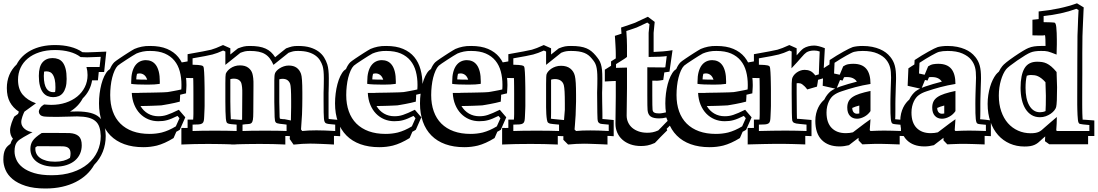

<svg xmlns="http://www.w3.org/2000/svg" viewBox="-47 -771 6461 1130"><path d="M210.9 -324.2Q210.9 -297.9 215.1 -279.5Q219.2 -261.2 226.6 -250Q233.9 -238.8 244.1 -233.6Q254.4 -228.5 266.1 -228.5Q269 -228.5 271.7 -228.8Q274.4 -229 277.3 -229.5Q279.3 -240.7 279.3 -257.3Q279.3 -284.2 275.4 -302Q271.5 -319.8 264.6 -330.8Q257.8 -341.8 247.8 -346.4Q237.8 -351.1 225.6 -351.1Q219.2 -351.1 212.4 -349.6Q210.9 -337.9 210.9 -324.2ZM277.3 180.7Q305.2 180.7 326.9 174.8Q348.6 168.9 364.7 158.2Q366.2 152.3 367.2 146Q368.2 139.6 368.2 132.8Q368.2 110.8 357.2 101.1Q346.2 91.3 324.7 90.3Q316.4 89.8 301 89.8Q285.6 89.8 266.1 89.8Q253.4 89.8 238.5 89.6Q223.6 89.4 206.5 89.4H171.4Q168.9 91.3 166.5 93Q164.1 94.7 161.6 96.2Q161.1 98.6 161.1 101.1Q161.1 103.5 161.1 106Q161.1 121.6 168.2 135.3Q175.3 148.9 189.7 158.9Q204.1 168.9 225.8 174.8Q247.6 180.7 277.3 180.7ZM59.1 -100.6Q60.5 -104 61.8 -107.2Q63 -110.4 64 -113.8Q29.3 -136.7 11.2 -170.2Q-6.8 -203.6 -6.8 -252.9Q-6.8 -294.4 7.8 -329.6Q22.5 -364.7 50.8 -391.6Q64 -417.5 85.2 -438.5Q106.4 -459.5 135 -474.6Q163.6 -489.7 199.2 -497.8Q234.9 -505.9 277.3 -505.9Q325.2 -505.9 366.2 -495.6Q407.2 -485.4 438 -463.9Q447.8 -463.4 455.1 -463.1Q462.4 -462.9 466.3 -462.9Q470.2 -462.9 481.9 -463.4Q493.7 -463.9 509.8 -464.4Q525.9 -464.8 544.2 -465.8Q562.5 -466.8 578.6 -467.3L565.9 -347.2H534.2L529.3 -298.3H495.1Q484.9 -235.8 439.9 -191.9Q427.2 -168 408.4 -148.4Q389.6 -128.9 365.2 -114.3Q376.5 -114.3 386.7 -114.5Q397 -114.7 407.2 -115.2Q454.6 -114.7 486.3 -106.4Q518.1 -98.1 537.4 -80.8Q556.6 -63.5 565.4 -36.4Q574.2 -9.3 575.2 28.8Q575.2 78.6 558.1 121.8Q541 165 507.3 199.2Q489.7 230.5 462.4 256.1Q435.1 281.7 398.9 300Q362.8 318.4 318.1 328.4Q273.4 338.4 220.7 338.4Q151.4 338.4 103.8 323Q56.2 307.6 27.1 283.2Q-2 258.8 -14.6 228.8Q-27.3 198.7 -27.3 168.9Q-27.3 148.9 -24.7 134.5Q-22 120.1 -16.8 109.4Q-11.7 98.6 -3.9 90.8Q3.9 83 14.2 75.7Q19.5 57.1 29.3 45.9Q21 35.6 16.6 23.2Q12.2 10.7 12.2 -3.4Q12.2 -13.2 14.9 -24.9Q17.6 -36.6 21.2 -47.6Q24.9 -58.6 29.3 -68.4Q33.7 -78.1 36.6 -84.5ZM198.7 11.7Q212.4 11.2 223.6 11.2Q234.9 11.2 243.2 11.2Q290.5 11.7 320.3 11.7Q350.1 11.7 362.8 12.2Q397.9 14.2 416 30.3Q434.1 46.4 434.1 84Q434.1 111.3 423.8 134.3Q413.6 157.2 393.8 174.1Q374 190.9 344.7 200.4Q315.4 210 277.3 210Q240.2 210 212.9 201.9Q185.5 193.8 167.5 179.7Q149.4 165.5 140.6 146.7Q131.8 127.9 131.8 106Q131.8 92.3 134.8 80.8Q137.7 69.3 145 58.3Q152.3 47.4 165.3 36.1Q178.2 24.9 198.7 11.7ZM181.6 -324.2Q181.6 -379.4 203.4 -404.3Q225.1 -429.2 262.2 -429.2Q281.2 -429.2 296.6 -423.1Q312 -417 322.8 -402.6Q333.5 -388.2 339.4 -364.7Q345.2 -341.3 345.2 -306.2Q345.2 -277.3 339.4 -257.1Q333.5 -236.8 323.2 -223.9Q313 -210.9 298.3 -205.1Q283.7 -199.2 266.1 -199.2Q248 -199.2 232.4 -205.8Q216.8 -212.4 205.6 -227.3Q194.3 -242.2 188 -266.1Q181.6 -290 181.6 -324.2ZM96.7 -113.8Q94.2 -108.9 91.1 -101.6Q87.9 -94.2 85 -85.7Q82 -77.1 80.1 -68.4Q78.1 -59.6 78.1 -52.2Q78.1 -40 83.7 -29.8Q89.4 -19.5 98.6 -12Q107.9 -4.4 119.9 0.5Q131.8 5.4 144.5 6.8Q142.1 7.8 129.2 14.9Q116.2 22 92.3 35.6Q79.1 43.5 68.8 50.5Q58.6 57.6 52 66.7Q45.4 75.7 42 88.4Q38.6 101.1 38.6 120.1Q38.6 144.5 49.8 169.7Q61 194.8 86.7 214.8Q112.3 234.9 154.1 247.6Q195.8 260.3 257.3 260.3Q325.7 260.3 379.4 242.4Q433.1 224.6 470 193.6Q506.8 162.6 526.4 120.4Q545.9 78.1 545.9 29.3Q544.9 -1.5 537.8 -22.9Q530.8 -44.4 514.6 -58.3Q498.5 -72.3 472.4 -78.9Q446.3 -85.4 407.2 -85.9L287.1 -83Q219.7 -83 206.5 -86.4Q194.8 -88.9 188.2 -96.7Q181.6 -104.5 181.6 -113.3Q181.6 -123.5 189.5 -135.5Q197.3 -147.5 212.4 -156.2Q226.1 -155.3 236.6 -154.5Q247.1 -153.8 254.9 -153.8Q300.8 -153.8 339.8 -166.7Q378.9 -179.7 407.5 -202.9Q436 -226.1 452.1 -258.3Q468.3 -290.5 468.3 -329.1Q468.3 -354.5 461.9 -376.5H539.1L545.9 -436.5Q481 -433.6 466.3 -433.6Q456.1 -433.6 427.2 -435.1Q400.9 -455.6 362.1 -466.1Q323.2 -476.6 277.3 -476.6Q225.6 -476.6 185.1 -463.4Q144.5 -450.2 116.5 -426.8Q88.4 -403.3 73.7 -371.3Q59.1 -339.4 59.1 -301.8Q59.1 -247.1 86.2 -214.4Q113.3 -181.6 164.6 -163.1Z M754.9 -303.7Q779.8 -302.2 819.3 -302.2Q812.5 -321.8 800.8 -330.3Q789.1 -338.9 774.9 -338.9Q767.6 -338.9 759.3 -336.4Q755.4 -321.8 754.9 -303.7ZM1043.5 -80.6 1011.2 -7.3Q1005.9 -3.9 1000.7 -1Q995.6 2 990.7 4.4L974.6 41.5Q947.8 58.1 923.1 69.1Q898.4 80.1 876 85.9Q857.4 90.3 837.6 92.8Q817.9 95.2 796.4 95.2Q733.4 95.2 684.8 77.6Q636.2 60.1 603 26.6Q569.8 -6.8 552.7 -54.7Q535.6 -102.5 535.6 -162.6Q535.6 -191.4 539.3 -220.7Q543 -250 549.8 -275.9Q556.6 -301.8 566.7 -322.8Q576.7 -343.8 588.9 -356Q591.3 -358.4 600.1 -364.7Q605.5 -377.4 611.8 -387.5Q618.2 -397.5 625.5 -404.8Q627.9 -407.2 636.2 -413.3Q644.5 -419.4 655.8 -427Q667 -434.6 680.4 -443.4Q693.8 -452.1 706.1 -460Q718.3 -467.8 728.5 -473.9Q738.8 -480 744.1 -482.9Q764.6 -491.7 787.1 -496.3Q809.6 -501 836.9 -500.5Q895.5 -500.5 936.3 -483.2Q977.1 -465.8 1002.2 -435.1Q1027.3 -404.3 1038.8 -362.3Q1050.3 -320.3 1050.3 -271Q1050.3 -267.6 1050 -260.5Q1049.8 -253.4 1049.3 -245.8Q1048.8 -238.3 1048.3 -231.4Q1047.9 -224.6 1047.9 -221.7Q1032.7 -217.3 1013.2 -213.4Q1013.2 -208.5 1012.9 -202.4Q1012.7 -196.3 1012.2 -190.4Q1011.7 -184.6 1011.5 -179.9Q1011.2 -175.3 1011.2 -172.9Q998 -169.4 981 -165.5Q963.9 -161.6 947.8 -158.7Q931.6 -155.8 918.9 -153.6Q906.2 -151.4 902.3 -150.9Q893.1 -150.4 878.2 -149.7Q863.3 -148.9 846.4 -148.4Q829.6 -147.9 812 -147.5Q794.4 -147 779.8 -147Q796.9 -118.2 824 -102.5Q851.1 -86.9 884.8 -86.9Q897.9 -86.9 909.9 -88.6Q921.9 -90.3 935.3 -94.7Q948.7 -99.1 965.6 -106.4Q982.4 -113.8 1005.4 -125ZM893.1 -277.3Q864.7 -272.9 821.3 -272.9Q753.9 -272.9 725.1 -277.3V-289.1Q725.1 -323.2 731.7 -347.4Q738.3 -371.6 750 -387Q761.7 -402.3 777.6 -409.7Q793.5 -417 811.5 -417Q829.1 -417 844.2 -410.2Q859.4 -403.3 870.4 -388.4Q881.3 -373.5 887.5 -349.4Q893.6 -325.2 893.6 -290Q893.6 -287.1 893.3 -283.9Q893.1 -280.8 893.1 -277.3ZM997.6 -88.9Q978.5 -79.6 964.1 -73.5Q949.7 -67.4 937 -64Q924.3 -60.5 912.1 -59.1Q899.9 -57.6 884.8 -57.6Q852.5 -57.6 825 -69.3Q797.4 -81.1 776.6 -102.5Q755.9 -124 743.2 -154.8Q730.5 -185.5 728.5 -224.1H760.7Q764.6 -224.1 768.1 -224.1Q771.5 -224.1 774.9 -224.6Q774.9 -224.6 783.9 -224.9Q793 -225.1 807.9 -225.3Q822.8 -225.6 841.3 -225.8Q859.9 -226.1 877.9 -226.6Q896 -227.1 912.1 -227.5Q928.2 -228 938 -229Q941.4 -229.5 951.9 -231.2Q962.4 -232.9 975.1 -235.4Q987.8 -237.8 1000.2 -240.2Q1012.7 -242.7 1020 -244.6Q1020.5 -251 1020.8 -257.6Q1021 -264.2 1021 -271Q1021 -314 1011.2 -350.6Q1001.5 -387.2 979.5 -414.1Q957.5 -440.9 922.6 -456.1Q887.7 -471.2 836.9 -471.2Q813.5 -471.7 793.5 -467.5Q773.4 -463.4 756.3 -456.1Q748.5 -452.1 731.7 -441.7Q714.8 -431.2 696.8 -419.4Q678.7 -407.7 664.1 -397.7Q649.4 -387.7 646 -384.3Q635.7 -374 627.4 -355.5Q619.1 -336.9 613.3 -314Q607.4 -291 604.5 -264.4Q601.6 -237.8 601.6 -211.4Q601.6 -158.2 616.7 -115.7Q631.8 -73.2 661.4 -43.7Q690.9 -14.2 734.1 1.5Q777.3 17.1 833 17.1Q871.1 17.1 905.3 8.8Q925.8 3.4 946.3 -5.6Q966.8 -14.6 987.8 -27.3L1009.3 -75.2Z M1623 -69.3Q1626 -68.8 1623.3 -69.6Q1620.6 -70.3 1621.6 -70.3Q1622.6 -70.3 1631.3 -68.8Q1640.1 -67.4 1665 -62Q1666.5 -107.4 1666.5 -141.1V-178.2Q1666.5 -261.7 1660.6 -277.8Q1655.3 -292 1644.3 -299.6Q1633.3 -307.1 1615.7 -307.1Q1605.5 -307.1 1596.7 -304.2V-297.9V-170.9Q1597.2 -148.9 1597.7 -126.7Q1598.1 -104.5 1598.6 -82.5Q1599.1 -74.7 1600.1 -73.5Q1601.1 -72.3 1603.5 -71.3L1603 -71.8Q1608.9 -70.8 1613.8 -70.3Q1618.7 -69.8 1623 -69.3ZM1311.5 -69.3Q1311.5 -69.8 1326.4 -68.8Q1341.3 -67.9 1369.1 -65.4Q1371.6 -65.9 1373.5 -65.9Q1375.5 -65.9 1377.9 -66.4L1378.9 -218.8Q1379.4 -242.2 1377.7 -257.3Q1376 -272.5 1373.5 -280.8Q1370.1 -292.5 1358.9 -300.3Q1347.7 -308.1 1328.6 -308.1Q1317.4 -308.1 1308.6 -305.2V-281.2V-174.3Q1308.6 -139.2 1309.6 -114.5Q1310.5 -89.8 1311.5 -69.3ZM1020.5 -18.1Q1032.2 -18.1 1041.3 -17.8Q1050.3 -17.6 1057.1 -18.1V-66.9H1089.8L1090.8 -82.5Q1091.3 -89.4 1091.3 -99.6Q1091.3 -109.9 1091.3 -125.5V-189.5Q1091.3 -200.2 1091.3 -220.5Q1091.3 -240.7 1091.1 -261Q1090.8 -281.2 1090.6 -296.4Q1090.3 -311.5 1089.8 -312Q1089.8 -312 1088.4 -311.8Q1086.9 -311.5 1079.8 -311.5Q1072.8 -311.5 1058.8 -312Q1044.9 -312.5 1020.5 -313V-403.3Q1030.3 -404.8 1039.6 -406.5Q1048.8 -408.2 1057.1 -409.7V-452.1Q1111.8 -461.9 1146.5 -468.3Q1181.2 -474.6 1195.8 -478.5Q1208 -481.9 1225.1 -488.5Q1242.2 -495.1 1265.6 -505.9L1308.6 -486.8V-450.2Q1320.3 -460 1331.3 -468.8Q1342.3 -477.5 1353.5 -486.3Q1364.3 -490.2 1372.3 -492.9Q1380.4 -495.6 1387.9 -497.3Q1395.5 -499 1404.1 -499.8Q1412.6 -500.5 1424.3 -500.5Q1453.1 -500.5 1475.6 -496.8Q1498 -493.2 1515.9 -485.1Q1533.7 -477.1 1547.4 -464.6Q1561 -452.1 1572.3 -434.1Q1588.4 -447.3 1604.7 -460.7Q1621.1 -474.1 1636.7 -486.3Q1647.5 -490.2 1655.5 -492.9Q1663.6 -495.6 1671.1 -497.3Q1678.7 -499 1687.3 -499.8Q1695.8 -500.5 1707.5 -500.5Q1749.5 -500.5 1778.8 -491.5Q1808.1 -482.4 1828.4 -467.3Q1848.6 -452.1 1860.6 -432.6Q1872.6 -413.1 1879.4 -391.6Q1888.2 -363.3 1888.2 -310.5Q1888.2 -284.7 1887.9 -268.3Q1887.7 -252 1887.2 -241.7Q1887.2 -236.3 1887 -232.7Q1886.7 -229 1886.7 -225.1V-174.3Q1886.7 -142.6 1886.7 -123Q1886.7 -103.5 1886.7 -92.3Q1886.7 -81.1 1887 -76.7Q1887.2 -72.3 1887.7 -70.8Q1888.7 -70.8 1892.6 -70.3Q1896.5 -69.8 1907.2 -68.8Q1909.7 -68.4 1916.3 -67.9Q1922.9 -67.4 1930.4 -66.7Q1938 -65.9 1945.1 -65.2Q1952.1 -64.5 1955.1 -64V30.8Q1946.8 29.8 1937.5 29.5Q1928.2 29.3 1918.5 28.8V79.6Q1901.9 78.6 1881.8 77.6Q1861.8 76.7 1842.8 75.9Q1823.7 75.2 1806.9 74.7Q1790 74.2 1778.8 74.2Q1732.9 74.2 1680.7 80.1L1658.2 47.4L1659.2 30.3Q1653.8 29.8 1647 29.5Q1640.1 29.3 1632.3 29.3V79.6Q1621.6 79.1 1603.8 78.4Q1585.9 77.6 1564.9 77.1Q1543.9 76.7 1521.2 76.4Q1498.5 76.2 1478 76.2Q1460 76.2 1440.9 76.4Q1421.9 76.7 1403.6 76.9Q1385.3 77.1 1368.4 77.6Q1351.6 78.1 1338.4 78.6V79.6Q1335.4 79.1 1332.3 79.1Q1329.1 79.1 1325.7 79.1Q1322.3 79.1 1319.6 79.1Q1316.9 79.1 1314.5 79.6V78.6Q1300.3 78.1 1283.4 77.6Q1266.6 77.1 1249 76.9Q1231.4 76.7 1214.1 76.4Q1196.8 76.2 1182.1 76.2Q1161.1 76.2 1137.7 76.4Q1114.3 76.7 1092.5 77.1Q1070.8 77.6 1051.8 78.4Q1032.7 79.1 1020.5 79.6ZM1086.4 0Q1111.3 -1 1143.6 -1.5Q1175.8 -2 1218.8 -2Q1255.9 -2 1287.6 -1.5Q1319.3 -1 1345.7 0V-37.6Q1304.7 -40.5 1300.3 -42.5Q1295.9 -43.9 1292.7 -45.4Q1289.6 -46.9 1287.6 -49.8Q1285.6 -52.7 1284.4 -58.3Q1283.2 -64 1282.2 -73.2Q1279.3 -108.4 1279.3 -174.3V-259.8V-281.2Q1279.3 -326.7 1281.7 -336.4Q1284.7 -344.7 1292 -353.5Q1299.3 -362.3 1310.1 -369.6Q1320.8 -377 1334.7 -381.6Q1348.6 -386.2 1365.2 -386.2Q1396 -386.2 1414.3 -372.3Q1432.6 -358.4 1438.5 -337.4Q1441.4 -327.6 1443.4 -310.5Q1445.3 -293.5 1444.8 -267.1L1443.8 -111.3Q1443.8 -80.6 1441.4 -66.2Q1439 -51.8 1432.1 -46.4Q1425.3 -41 1412.8 -40.8Q1400.4 -40.5 1380.4 -37.6V0Q1402.3 -1 1435.5 -1.5Q1468.8 -2 1514.6 -2Q1556.2 -2 1586.9 -1.5Q1617.7 -1 1639.6 0V-37.6Q1633.3 -39.1 1623.5 -39.8Q1613.8 -40.5 1599.6 -42.5Q1590.8 -43.9 1585.2 -45.4Q1579.6 -46.9 1576.2 -50.5Q1572.8 -54.2 1571.3 -61.5Q1569.8 -68.8 1569.3 -82L1567.4 -170.4V-288.6V-297.9Q1567.4 -329.6 1571.8 -340.3Q1574.2 -346.7 1581.3 -354.5Q1588.4 -362.3 1599.1 -369.1Q1609.9 -376 1623.5 -380.6Q1637.2 -385.3 1652.3 -385.3Q1680.7 -385.3 1698.5 -372.6Q1716.3 -359.9 1724.6 -336.4Q1732.4 -315.9 1732.4 -227.1V-189.9Q1732.4 -170.4 1731.9 -147.5Q1731.4 -124.5 1730.5 -97.7L1724.6 -9.3L1731.4 0Q1748.5 -2 1769.5 -2.9Q1790.5 -3.9 1815.4 -3.9Q1837.4 -3.9 1864.7 -2.9Q1892.1 -2 1925.8 0V-37.6Q1911.6 -39.1 1902.1 -39.8Q1892.6 -40.5 1886.2 -41.5Q1879.9 -42.5 1876 -43.7Q1872.1 -44.9 1869.1 -46.9Q1865.7 -49.8 1863.3 -54.9Q1860.8 -60.1 1859.6 -73Q1858.4 -85.9 1857.9 -109.9Q1857.4 -133.8 1857.4 -174.3V-225.1Q1857.4 -230.5 1857.7 -237.1Q1857.9 -243.7 1858.2 -253.4Q1858.4 -263.2 1858.6 -277.1Q1858.9 -291 1858.9 -310.5Q1858.9 -359.4 1851.6 -382.8Q1846.2 -399.9 1836.2 -416Q1826.2 -432.1 1809.3 -444.3Q1792.5 -456.5 1767.6 -463.9Q1742.7 -471.2 1707.5 -471.2Q1698.2 -471.2 1691.2 -470.7Q1684.1 -470.2 1678 -468.8Q1671.9 -467.3 1665.8 -465.3Q1659.7 -463.4 1651.4 -460.4L1562.5 -389.2Q1552.7 -411.6 1540.8 -427.2Q1528.8 -442.9 1512.7 -452.6Q1496.6 -462.4 1475.1 -466.8Q1453.6 -471.2 1424.3 -471.2Q1415 -471.2 1408 -470.7Q1400.9 -470.2 1394.8 -468.8Q1388.7 -467.3 1382.6 -465.3Q1376.5 -463.4 1368.2 -460.4L1279.3 -389.2V-467.8L1266.1 -473.6Q1231 -457.5 1203.1 -450.2Q1189 -446.3 1159.9 -440.9Q1130.9 -435.5 1086.4 -427.7V-390.1Q1106.4 -389.6 1118.4 -388.7Q1130.4 -387.7 1137 -386.2Q1143.6 -384.8 1146 -383.1Q1148.4 -381.3 1149.9 -378.9Q1151.4 -377 1152.6 -367.9Q1153.8 -358.9 1154.5 -345.9Q1155.3 -333 1155.8 -317.4Q1156.2 -301.8 1156.5 -286.9Q1156.7 -272 1157 -259Q1157.2 -246.1 1157.2 -238.3V-174.3Q1157.2 -158.7 1157.2 -147.7Q1157.2 -136.7 1156.7 -129.9L1154.8 -86.4Q1154.3 -68.8 1152.1 -59.1Q1149.9 -49.3 1143.1 -44.7Q1136.2 -40 1122.8 -38.8Q1109.4 -37.6 1086.4 -37.6Z M2144 -303.7Q2168.9 -302.2 2208.5 -302.2Q2201.7 -321.8 2189.9 -330.3Q2178.2 -338.9 2164.1 -338.9Q2156.7 -338.9 2148.4 -336.4Q2144.5 -321.8 2144 -303.7ZM2432.6 -80.6 2400.4 -7.3Q2395 -3.9 2389.9 -1Q2384.8 2 2379.9 4.4L2363.8 41.5Q2336.9 58.1 2312.3 69.1Q2287.6 80.1 2265.1 85.9Q2246.6 90.3 2226.8 92.8Q2207 95.2 2185.5 95.2Q2122.6 95.2 2074 77.6Q2025.4 60.1 1992.2 26.6Q1959 -6.8 1941.9 -54.7Q1924.8 -102.5 1924.8 -162.6Q1924.8 -191.4 1928.5 -220.7Q1932.1 -250 1939 -275.9Q1945.8 -301.8 1955.8 -322.8Q1965.8 -343.8 1978 -356Q1980.5 -358.4 1989.3 -364.7Q1994.6 -377.4 2001 -387.5Q2007.3 -397.5 2014.6 -404.8Q2017.1 -407.2 2025.4 -413.3Q2033.7 -419.4 2044.9 -427Q2056.2 -434.6 2069.6 -443.4Q2083 -452.1 2095.2 -460Q2107.4 -467.8 2117.7 -473.9Q2127.9 -480 2133.3 -482.9Q2153.8 -491.7 2176.3 -496.3Q2198.7 -501 2226.1 -500.5Q2284.7 -500.5 2325.4 -483.2Q2366.2 -465.8 2391.4 -435.1Q2416.5 -404.3 2428 -362.3Q2439.5 -320.3 2439.5 -271Q2439.5 -267.6 2439.2 -260.5Q2439 -253.4 2438.5 -245.8Q2438 -238.3 2437.5 -231.4Q2437 -224.6 2437 -221.7Q2421.9 -217.3 2402.3 -213.4Q2402.3 -208.5 2402.1 -202.4Q2401.9 -196.3 2401.4 -190.4Q2400.9 -184.6 2400.6 -179.9Q2400.4 -175.3 2400.4 -172.9Q2387.2 -169.4 2370.1 -165.5Q2353 -161.6 2336.9 -158.7Q2320.8 -155.8 2308.1 -153.6Q2295.4 -151.4 2291.5 -150.9Q2282.2 -150.4 2267.3 -149.7Q2252.4 -148.9 2235.6 -148.4Q2218.8 -147.9 2201.2 -147.5Q2183.6 -147 2168.9 -147Q2186 -118.2 2213.1 -102.5Q2240.2 -86.9 2273.9 -86.9Q2287.1 -86.9 2299.1 -88.6Q2311 -90.3 2324.5 -94.7Q2337.9 -99.1 2354.7 -106.4Q2371.6 -113.8 2394.5 -125ZM2282.2 -277.3Q2253.9 -272.9 2210.4 -272.9Q2143.1 -272.9 2114.3 -277.3V-289.1Q2114.3 -323.2 2120.8 -347.4Q2127.4 -371.6 2139.2 -387Q2150.9 -402.3 2166.7 -409.7Q2182.6 -417 2200.7 -417Q2218.3 -417 2233.4 -410.2Q2248.5 -403.3 2259.5 -388.4Q2270.5 -373.5 2276.6 -349.4Q2282.7 -325.2 2282.7 -290Q2282.7 -287.1 2282.5 -283.9Q2282.2 -280.8 2282.2 -277.3ZM2386.7 -88.9Q2367.7 -79.6 2353.3 -73.5Q2338.9 -67.4 2326.2 -64Q2313.5 -60.5 2301.3 -59.1Q2289.1 -57.6 2273.9 -57.6Q2241.7 -57.6 2214.1 -69.3Q2186.5 -81.1 2165.8 -102.5Q2145 -124 2132.3 -154.8Q2119.6 -185.5 2117.7 -224.1H2149.9Q2153.8 -224.1 2157.2 -224.1Q2160.6 -224.1 2164.1 -224.6Q2164.1 -224.6 2173.1 -224.9Q2182.1 -225.1 2197 -225.3Q2211.9 -225.6 2230.5 -225.8Q2249 -226.1 2267.1 -226.6Q2285.2 -227.1 2301.3 -227.5Q2317.4 -228 2327.1 -229Q2330.6 -229.5 2341.1 -231.2Q2351.6 -232.9 2364.3 -235.4Q2377 -237.8 2389.4 -240.2Q2401.9 -242.7 2409.2 -244.6Q2409.7 -251 2409.9 -257.6Q2410.2 -264.2 2410.2 -271Q2410.2 -314 2400.4 -350.6Q2390.6 -387.2 2368.7 -414.1Q2346.7 -440.9 2311.8 -456.1Q2276.9 -471.2 2226.1 -471.2Q2202.6 -471.7 2182.6 -467.5Q2162.6 -463.4 2145.5 -456.1Q2137.7 -452.1 2120.8 -441.7Q2104 -431.2 2085.9 -419.4Q2067.9 -407.7 2053.2 -397.7Q2038.6 -387.7 2035.2 -384.3Q2024.9 -374 2016.6 -355.5Q2008.3 -336.9 2002.4 -314Q1996.6 -291 1993.7 -264.4Q1990.7 -237.8 1990.7 -211.4Q1990.7 -158.2 2005.9 -115.7Q2021 -73.2 2050.5 -43.7Q2080.1 -14.2 2123.3 1.5Q2166.5 17.1 2222.2 17.1Q2260.3 17.1 2294.4 8.8Q2314.9 3.4 2335.4 -5.6Q2356 -14.6 2377 -27.3L2398.4 -75.2Z M2644 -303.7Q2668.9 -302.2 2708.5 -302.2Q2701.7 -321.8 2689.9 -330.3Q2678.2 -338.9 2664.1 -338.9Q2656.7 -338.9 2648.4 -336.4Q2644.5 -321.8 2644 -303.7ZM2932.6 -80.6 2900.4 -7.3Q2895 -3.9 2889.9 -1Q2884.8 2 2879.9 4.4L2863.8 41.5Q2836.9 58.1 2812.3 69.1Q2787.6 80.1 2765.1 85.9Q2746.6 90.3 2726.8 92.8Q2707 95.2 2685.5 95.2Q2622.6 95.2 2574 77.6Q2525.4 60.1 2492.2 26.6Q2459 -6.8 2441.9 -54.7Q2424.8 -102.5 2424.8 -162.6Q2424.8 -191.4 2428.5 -220.7Q2432.1 -250 2439 -275.9Q2445.8 -301.8 2455.8 -322.8Q2465.8 -343.8 2478 -356Q2480.5 -358.4 2489.3 -364.7Q2494.6 -377.4 2501 -387.5Q2507.3 -397.5 2514.6 -404.8Q2517.1 -407.2 2525.4 -413.3Q2533.7 -419.4 2544.9 -427Q2556.2 -434.6 2569.6 -443.4Q2583 -452.1 2595.2 -460Q2607.4 -467.8 2617.7 -473.9Q2627.9 -480 2633.3 -482.9Q2653.8 -491.7 2676.3 -496.3Q2698.7 -501 2726.1 -500.5Q2784.7 -500.5 2825.4 -483.2Q2866.2 -465.8 2891.4 -435.1Q2916.5 -404.3 2928 -362.3Q2939.5 -320.3 2939.5 -271Q2939.5 -267.6 2939.2 -260.5Q2939 -253.4 2938.5 -245.8Q2938 -238.3 2937.5 -231.4Q2937 -224.6 2937 -221.7Q2921.9 -217.3 2902.3 -213.4Q2902.3 -208.5 2902.1 -202.4Q2901.9 -196.3 2901.4 -190.4Q2900.9 -184.6 2900.6 -179.9Q2900.4 -175.3 2900.4 -172.9Q2887.2 -169.4 2870.1 -165.5Q2853 -161.6 2836.9 -158.7Q2820.8 -155.8 2808.1 -153.6Q2795.4 -151.4 2791.5 -150.9Q2782.2 -150.4 2767.3 -149.7Q2752.4 -148.9 2735.6 -148.4Q2718.8 -147.9 2701.2 -147.5Q2683.6 -147 2668.9 -147Q2686 -118.2 2713.1 -102.5Q2740.2 -86.9 2773.9 -86.9Q2787.1 -86.9 2799.1 -88.6Q2811 -90.3 2824.5 -94.7Q2837.9 -99.1 2854.7 -106.4Q2871.6 -113.8 2894.5 -125ZM2782.2 -277.3Q2753.9 -272.9 2710.4 -272.9Q2643.1 -272.9 2614.3 -277.3V-289.1Q2614.3 -323.2 2620.8 -347.4Q2627.4 -371.6 2639.2 -387Q2650.9 -402.3 2666.7 -409.7Q2682.6 -417 2700.7 -417Q2718.3 -417 2733.4 -410.2Q2748.5 -403.3 2759.5 -388.4Q2770.5 -373.5 2776.6 -349.4Q2782.7 -325.2 2782.7 -290Q2782.7 -287.1 2782.5 -283.9Q2782.2 -280.8 2782.2 -277.3ZM2886.7 -88.9Q2867.7 -79.6 2853.3 -73.5Q2838.9 -67.4 2826.2 -64Q2813.5 -60.5 2801.3 -59.1Q2789.1 -57.6 2773.9 -57.6Q2741.7 -57.6 2714.1 -69.3Q2686.5 -81.1 2665.8 -102.5Q2645 -124 2632.3 -154.8Q2619.6 -185.5 2617.7 -224.1H2649.9Q2653.8 -224.1 2657.2 -224.1Q2660.6 -224.1 2664.1 -224.6Q2664.1 -224.6 2673.1 -224.9Q2682.1 -225.1 2697 -225.3Q2711.9 -225.6 2730.5 -225.8Q2749 -226.1 2767.1 -226.6Q2785.2 -227.1 2801.3 -227.5Q2817.4 -228 2827.1 -229Q2830.6 -229.5 2841.1 -231.2Q2851.6 -232.9 2864.3 -235.4Q2877 -237.8 2889.4 -240.2Q2901.9 -242.7 2909.2 -244.6Q2909.7 -251 2909.9 -257.6Q2910.2 -264.2 2910.2 -271Q2910.2 -314 2900.4 -350.6Q2890.6 -387.2 2868.7 -414.1Q2846.7 -440.9 2811.8 -456.1Q2776.9 -471.2 2726.1 -471.2Q2702.6 -471.7 2682.6 -467.5Q2662.6 -463.4 2645.5 -456.1Q2637.7 -452.1 2620.8 -441.7Q2604 -431.2 2585.9 -419.4Q2567.9 -407.7 2553.2 -397.7Q2538.6 -387.7 2535.2 -384.3Q2524.9 -374 2516.6 -355.5Q2508.3 -336.9 2502.4 -314Q2496.6 -291 2493.7 -264.4Q2490.7 -237.8 2490.7 -211.4Q2490.7 -158.2 2505.9 -115.7Q2521 -73.2 2550.5 -43.7Q2580.1 -14.2 2623.3 1.5Q2666.5 17.1 2722.2 17.1Q2760.3 17.1 2794.4 8.8Q2814.9 3.4 2835.4 -5.6Q2856 -14.6 2877 -27.3L2898.4 -75.2Z M3277.3 -124.5V-163.1Q3277.3 -246.1 3271.5 -268.6Q3267.6 -285.6 3254.2 -295.7Q3240.7 -305.7 3218.3 -305.7Q3212.4 -305.7 3206.8 -304.7Q3201.2 -303.7 3196.3 -302.2V-277.3V-167Q3196.3 -154.3 3196.3 -138.4Q3196.3 -122.6 3196.3 -108.6Q3196.3 -94.7 3196 -85Q3195.8 -75.2 3194.8 -74.2Q3195.8 -73.7 3197.8 -71.8Q3198.2 -71.8 3200.2 -71.5Q3202.1 -71.3 3209.7 -70.6Q3217.3 -69.8 3231.9 -68.4Q3246.6 -66.9 3272.5 -64.5ZM3564.9 30.8Q3556.6 29.8 3547.4 29.5Q3538.1 29.3 3528.3 28.8V79.6Q3511.7 78.6 3491.9 77.9Q3472.2 77.1 3453.1 76.4Q3434.1 75.7 3417.5 75.2Q3400.9 74.7 3390.6 74.7Q3367.2 74.7 3344.7 75.9Q3322.3 77.1 3296.4 79.6L3268.6 51.8V30.3Q3261.7 30.3 3253.4 30Q3245.1 29.8 3235.8 29.3V79.6Q3222.7 79.1 3203.1 78.4Q3183.6 77.6 3161.9 77.1Q3140.1 76.7 3117.7 76.4Q3095.2 76.2 3076.2 76.2Q3053.7 76.2 3029.3 76.4Q3004.9 76.7 2982.2 77.1Q2959.5 77.6 2939.9 78.4Q2920.4 79.1 2908.2 79.6V-18.1Q2919.9 -18.1 2929 -17.8Q2938 -17.6 2944.8 -18.1V-66.9H2977.5L2978.5 -82.5Q2979 -89.4 2979 -99.6Q2979 -109.9 2979 -125.5V-189.5Q2979 -200.2 2979 -220.5Q2979 -240.7 2978.8 -261Q2978.5 -281.2 2978.3 -296.4Q2978 -311.5 2977.5 -312Q2977.5 -312 2976.1 -311.8Q2974.6 -311.5 2967.5 -311.5Q2960.4 -311.5 2946.5 -312Q2932.6 -312.5 2908.2 -313V-403.3Q2918 -404.8 2927.2 -406.5Q2936.5 -408.2 2944.8 -409.7V-452.1Q2999.5 -461.9 3034.2 -468.3Q3068.8 -474.6 3083.5 -478.5Q3095.7 -481.9 3112.8 -488.5Q3129.9 -495.1 3153.3 -505.9L3196.3 -486.8V-450.2Q3209 -460.4 3219.5 -468.8Q3230 -477.1 3241.7 -486.3Q3253.4 -490.7 3262 -493.7Q3270.5 -496.6 3278.6 -498Q3286.6 -499.5 3294.9 -500Q3303.2 -500.5 3313.5 -500.5Q3344.2 -500.5 3366.2 -497.1Q3388.2 -493.7 3404.8 -486.6Q3421.4 -479.5 3433.8 -469.2Q3446.3 -459 3458 -445.3Q3469.2 -432.1 3477.1 -420.2Q3484.9 -408.2 3489.5 -393.6Q3494.1 -378.9 3496.1 -358.9Q3498 -338.9 3498 -309.6Q3498 -280.8 3497.8 -264.9Q3497.6 -249 3497.1 -239.3Q3497.1 -234.9 3496.8 -231.7Q3496.6 -228.5 3496.6 -224.6L3497.1 -174.3Q3497.1 -167 3497.3 -160.4Q3497.6 -153.8 3497.6 -147.5Q3498 -125.5 3498.3 -110.8Q3498.5 -96.2 3498.5 -87.4Q3498.5 -78.6 3498.5 -74.7Q3498.5 -70.8 3498.5 -70.3Q3499.5 -70.8 3503.4 -70.3Q3507.3 -69.8 3514.2 -69.3Q3516.6 -69.3 3523.4 -68.6Q3530.3 -67.9 3538.3 -67.1Q3546.4 -66.4 3554 -65.7Q3561.5 -64.9 3564.9 -64.5ZM3535.6 -37.6Q3521.5 -39.1 3512 -39.8Q3502.4 -40.5 3496.1 -41.3Q3489.7 -42 3485.8 -43.2Q3481.9 -44.4 3479 -46.9Q3475.1 -50.3 3472.9 -54.4Q3470.7 -58.6 3469.7 -70.8Q3468.8 -83 3468.5 -107.2Q3468.3 -131.3 3467.8 -174.3L3467.3 -224.6Q3467.3 -230 3467.5 -235.8Q3467.8 -241.7 3468 -251Q3468.3 -260.3 3468.5 -274.2Q3468.8 -288.1 3468.8 -309.6Q3468.8 -335.4 3467 -352.8Q3465.3 -370.1 3461.7 -382.8Q3458 -395.5 3451.7 -405.5Q3445.3 -415.5 3436 -426.3Q3426.8 -437.5 3416.3 -445.8Q3405.8 -454.1 3391.8 -459.7Q3377.9 -465.3 3358.9 -468.3Q3339.8 -471.2 3313.5 -471.2Q3304.7 -471.2 3297.9 -470.7Q3291 -470.2 3284.7 -469.2Q3278.3 -468.3 3271.5 -466.1Q3264.6 -463.9 3255.9 -460.4L3167 -389.2V-467.8L3153.8 -473.6Q3118.7 -457.5 3090.8 -450.2Q3076.7 -446.3 3047.6 -440.9Q3018.6 -435.5 2974.1 -427.7V-390.1Q2994.1 -389.6 3006.1 -388.7Q3018.1 -387.7 3024.7 -386.2Q3031.2 -384.8 3033.7 -383.1Q3036.1 -381.3 3037.6 -378.9Q3039.1 -377 3040.3 -367.9Q3041.5 -358.9 3042.2 -345.9Q3043 -333 3043.5 -317.4Q3043.9 -301.8 3044.2 -286.9Q3044.4 -272 3044.7 -259Q3044.9 -246.1 3044.9 -238.3V-174.3Q3044.9 -158.7 3044.9 -147.7Q3044.9 -136.7 3044.4 -129.9L3042.5 -86.4Q3042 -68.8 3039.8 -59.1Q3037.6 -49.3 3030.8 -44.7Q3023.9 -40 3010.5 -38.8Q2997.1 -37.6 2974.1 -37.6V0Q2999 -1 3033 -1.5Q3066.9 -2 3112.8 -2Q3151.4 -2 3183.8 -1.5Q3216.3 -1 3243.2 0V-37.6Q3220.7 -39.6 3209.5 -40.8Q3198.2 -42 3192.6 -43Q3187 -43.9 3185.1 -45.2Q3183.1 -46.4 3179.2 -48.8Q3174.3 -51.8 3171.9 -66.4Q3169.4 -81.1 3168.2 -100.1Q3167 -119.1 3167 -139.4Q3167 -159.7 3167 -174.3V-256.3V-277.3Q3167 -326.7 3169.9 -334.5Q3172.9 -342.8 3180.2 -351.3Q3187.5 -359.9 3198.5 -367.2Q3209.5 -374.5 3223.9 -379.2Q3238.3 -383.8 3254.9 -383.8Q3289.1 -383.8 3309.6 -367.4Q3330.1 -351.1 3336.4 -324.2Q3339.8 -310.5 3341.6 -282.7Q3343.3 -254.9 3343.3 -211.9V-173.3L3340.8 -93.3Q3338.4 -56.2 3336.7 -35.2Q3335 -14.2 3334.5 -8.8L3343.3 0Q3361.3 -2 3381.8 -2.7Q3402.3 -3.4 3427.2 -3.4Q3448.2 -3.4 3475.1 -2.7Q3502 -2 3535.6 0Z M3512.7 -360.8 3549.3 -383.8V-409.7L3577.1 -427.2V-452.6Q3577.1 -461.4 3576.7 -474.4Q3576.2 -487.3 3575.4 -502Q3574.7 -516.6 3573.7 -531.7Q3572.8 -546.9 3571.8 -560.1Q3581.1 -563 3591.1 -566.2Q3601.1 -569.3 3610.8 -572.8Q3609.9 -582.5 3609.4 -591.6Q3608.9 -600.6 3608.4 -608.9Q3620.1 -612.8 3633.3 -617.2Q3646.5 -621.6 3658.2 -625.7Q3669.9 -629.9 3678.7 -632.8Q3687.5 -635.7 3690.9 -637.2Q3691.9 -637.7 3710 -646.2Q3728 -654.8 3766.1 -672.4L3806.2 -642.1L3799.8 -577.6V-465.3Q3827.1 -466.3 3854.5 -468.5Q3881.8 -470.7 3911.1 -475.6L3893.1 -349.1Q3883.8 -347.7 3876 -346.7Q3868.2 -345.7 3862.8 -344.7L3856.4 -300.3Q3844.7 -298.3 3835 -297.1Q3825.2 -295.9 3821.3 -295.9L3792 -296.4V-211.9Q3792 -140.1 3793.5 -126Q3794.4 -113.3 3803.7 -108.4Q3813 -103.5 3831.5 -103.5Q3841.8 -103.5 3854.7 -106Q3867.7 -108.4 3892.6 -113.8L3916.5 -52.7L3885.3 -21.5Q3882.8 -19 3880.6 -17.1Q3878.4 -15.1 3876.5 -12.7L3879.9 -3.9L3848.6 27.3Q3843.3 32.7 3838.9 37.1Q3834.5 41.5 3830.6 45.9Q3825.2 51.3 3818.6 58.6Q3812 65.9 3807.1 70.3Q3781.7 81.5 3763.2 85Q3744.6 88.4 3726.1 88.4Q3690.9 88.4 3663.1 78.4Q3635.3 68.4 3615.7 50.8Q3596.2 33.2 3585.7 9.3Q3575.2 -14.6 3575.2 -43L3577.1 -204.1V-294.4Q3569.3 -294.4 3559.8 -293.9Q3550.3 -293.5 3541.5 -293Q3532.7 -292.5 3525.1 -292Q3517.6 -291.5 3512.7 -291.5ZM3578.6 -371.6Q3603 -373 3629.9 -373H3643.1V-252.4L3641.1 -91.3Q3641.1 -69.3 3649.7 -50.8Q3658.2 -32.2 3673.8 -18.8Q3689.5 -5.4 3711.9 2.4Q3734.4 10.3 3762.7 10.3Q3778.3 10.3 3793.2 7.6Q3808.1 4.9 3827.1 -3.4Q3835.9 -11.7 3844.7 -21.2Q3853.5 -30.8 3864.7 -42L3882.3 -59.6L3874.5 -79.6Q3861.3 -76.7 3853 -75.4Q3844.7 -74.2 3831.5 -74.2Q3798.8 -74.2 3782.7 -85.2Q3766.6 -96.2 3764.2 -123Q3762.7 -137.2 3762.7 -211.9V-375L3857.9 -374Q3860.4 -374 3863 -374.3Q3865.7 -374.5 3868.7 -375L3877 -440.9Q3860.4 -438.5 3835.9 -437.3Q3811.5 -436 3778.8 -436H3770.5V-577.6L3775.4 -628.4L3762.7 -638.2Q3731.9 -624 3716.8 -616.9Q3701.7 -609.9 3700.7 -609.4Q3693.8 -606.9 3678.5 -601.6Q3663.1 -596.2 3639.2 -588.4Q3641.1 -562 3642.1 -540.5Q3643.1 -519 3643.1 -501.5V-436Q3633.8 -428.2 3622.6 -421.4L3578.6 -393.6Z M4087.9 -303.7Q4112.8 -302.2 4152.3 -302.2Q4145.5 -321.8 4133.8 -330.3Q4122.1 -338.9 4107.9 -338.9Q4100.6 -338.9 4092.3 -336.4Q4088.4 -321.8 4087.9 -303.7ZM4376.5 -80.6 4344.2 -7.3Q4338.9 -3.9 4333.7 -1Q4328.6 2 4323.7 4.4L4307.6 41.5Q4280.8 58.1 4256.1 69.1Q4231.4 80.1 4209 85.9Q4190.4 90.3 4170.7 92.8Q4150.9 95.2 4129.4 95.2Q4066.4 95.2 4017.8 77.6Q3969.2 60.1 3936 26.6Q3902.8 -6.8 3885.7 -54.7Q3868.7 -102.5 3868.7 -162.6Q3868.7 -191.4 3872.3 -220.7Q3876 -250 3882.8 -275.9Q3889.6 -301.8 3899.7 -322.8Q3909.7 -343.8 3921.9 -356Q3924.3 -358.4 3933.1 -364.7Q3938.5 -377.4 3944.8 -387.5Q3951.2 -397.5 3958.5 -404.8Q3960.9 -407.2 3969.2 -413.3Q3977.5 -419.4 3988.8 -427Q4000 -434.6 4013.4 -443.4Q4026.9 -452.1 4039.1 -460Q4051.3 -467.8 4061.5 -473.9Q4071.8 -480 4077.1 -482.9Q4097.7 -491.7 4120.1 -496.3Q4142.6 -501 4169.9 -500.5Q4228.5 -500.5 4269.3 -483.2Q4310.1 -465.8 4335.2 -435.1Q4360.4 -404.3 4371.8 -362.3Q4383.3 -320.3 4383.3 -271Q4383.3 -267.6 4383.1 -260.5Q4382.8 -253.4 4382.3 -245.8Q4381.8 -238.3 4381.3 -231.4Q4380.9 -224.6 4380.9 -221.7Q4365.7 -217.3 4346.2 -213.4Q4346.2 -208.5 4345.9 -202.4Q4345.7 -196.3 4345.2 -190.4Q4344.7 -184.6 4344.5 -179.9Q4344.2 -175.3 4344.2 -172.9Q4331.1 -169.4 4314 -165.5Q4296.9 -161.6 4280.8 -158.7Q4264.6 -155.8 4252 -153.6Q4239.3 -151.4 4235.4 -150.9Q4226.1 -150.4 4211.2 -149.7Q4196.3 -148.9 4179.4 -148.4Q4162.6 -147.9 4145 -147.5Q4127.4 -147 4112.8 -147Q4129.9 -118.2 4157 -102.5Q4184.1 -86.9 4217.8 -86.9Q4231 -86.9 4242.9 -88.6Q4254.9 -90.3 4268.3 -94.7Q4281.7 -99.1 4298.6 -106.4Q4315.4 -113.8 4338.4 -125ZM4226.1 -277.3Q4197.8 -272.9 4154.3 -272.9Q4086.9 -272.9 4058.1 -277.3V-289.1Q4058.1 -323.2 4064.7 -347.4Q4071.3 -371.6 4083 -387Q4094.7 -402.3 4110.6 -409.7Q4126.5 -417 4144.5 -417Q4162.1 -417 4177.2 -410.2Q4192.4 -403.3 4203.4 -388.4Q4214.4 -373.5 4220.5 -349.4Q4226.6 -325.2 4226.6 -290Q4226.6 -287.1 4226.3 -283.9Q4226.1 -280.8 4226.1 -277.3ZM4330.6 -88.9Q4311.5 -79.6 4297.1 -73.5Q4282.7 -67.4 4270 -64Q4257.3 -60.5 4245.1 -59.1Q4232.9 -57.6 4217.8 -57.6Q4185.5 -57.6 4158 -69.3Q4130.4 -81.1 4109.6 -102.5Q4088.9 -124 4076.2 -154.8Q4063.5 -185.5 4061.5 -224.1H4093.8Q4097.7 -224.1 4101.1 -224.1Q4104.5 -224.1 4107.9 -224.6Q4107.9 -224.6 4116.9 -224.9Q4126 -225.1 4140.9 -225.3Q4155.8 -225.6 4174.3 -225.8Q4192.9 -226.1 4210.9 -226.6Q4229 -227.1 4245.1 -227.5Q4261.2 -228 4271 -229Q4274.4 -229.5 4284.9 -231.2Q4295.4 -232.9 4308.1 -235.4Q4320.8 -237.8 4333.3 -240.2Q4345.7 -242.7 4353 -244.6Q4353.5 -251 4353.8 -257.6Q4354 -264.2 4354 -271Q4354 -314 4344.2 -350.6Q4334.5 -387.2 4312.5 -414.1Q4290.5 -440.9 4255.6 -456.1Q4220.7 -471.2 4169.9 -471.2Q4146.5 -471.7 4126.5 -467.5Q4106.4 -463.4 4089.4 -456.1Q4081.5 -452.1 4064.7 -441.7Q4047.9 -431.2 4029.8 -419.4Q4011.7 -407.7 3997.1 -397.7Q3982.4 -387.7 3979 -384.3Q3968.8 -374 3960.4 -355.5Q3952.1 -336.9 3946.3 -314Q3940.4 -291 3937.5 -264.4Q3934.6 -237.8 3934.6 -211.4Q3934.6 -158.2 3949.7 -115.7Q3964.8 -73.2 3994.4 -43.7Q4023.9 -14.2 4067.1 1.5Q4110.4 17.1 4166 17.1Q4204.1 17.1 4238.3 8.8Q4258.8 3.4 4279.3 -5.6Q4299.8 -14.6 4320.8 -27.3L4342.3 -75.2Z M4729 -64.9V30.3Q4721.2 29.8 4711.9 29.5Q4702.6 29.3 4692.4 28.8V79.1Q4678.7 78.6 4659.4 77.9Q4640.1 77.1 4619.4 76.7Q4598.6 76.2 4577.9 75.9Q4557.1 75.7 4540 75.7Q4521 75.7 4497.3 75.9Q4473.6 76.2 4448.5 76.7Q4423.3 77.1 4398.7 77.9Q4374 78.6 4353.5 79.1V-18.1Q4365.2 -18.1 4374.3 -17.8Q4383.3 -17.6 4390.1 -18.1V-66.9H4422.9L4423.8 -82.5Q4424.3 -89.4 4424.3 -99.6Q4424.3 -109.9 4424.3 -125.5V-189.5Q4424.3 -200.2 4424.3 -220.5Q4424.3 -240.7 4424.1 -261Q4423.8 -281.2 4423.6 -296.4Q4423.3 -311.5 4422.9 -312Q4422.9 -312 4421.4 -311.8Q4419.9 -311.5 4412.8 -311.5Q4405.8 -311.5 4391.8 -312Q4377.9 -312.5 4353.5 -313V-403.3Q4363.3 -404.8 4372.6 -406.5Q4381.8 -408.2 4390.1 -409.7V-452.1Q4444.8 -461.9 4479.5 -468.3Q4514.2 -474.6 4528.8 -478.5Q4541 -481.9 4558.1 -488.5Q4575.2 -495.1 4598.6 -505.9L4641.6 -486.8V-445.3L4642.1 -445.8Q4654.8 -460.4 4664.3 -470.5Q4673.8 -480.5 4682.1 -486.3Q4694.3 -494.1 4710.7 -498.5Q4727.1 -502.9 4744.6 -502.9Q4768.1 -502.9 4807.6 -487.3L4797.9 -310.1L4767.6 -301.3Q4766.6 -293.9 4765.1 -283.9Q4763.7 -273.9 4761.2 -261.2L4704.1 -244.6Q4695.3 -256.3 4688 -263.4Q4680.7 -270.5 4674.6 -274.7Q4668.5 -278.8 4663.1 -280.3Q4657.7 -281.7 4651.9 -281.7Q4649.4 -281.7 4646.7 -281.5Q4644 -281.2 4641.6 -280.8V-247.1V-223.1L4642.6 -107.9V-108.4Q4643.1 -91.3 4643.1 -81.1Q4643.1 -70.8 4644 -68.8L4643.6 -71.3Q4643.1 -71.8 4646 -71.8Q4648.9 -71.8 4662.1 -70.8ZM4659.7 -41.5Q4646.5 -42.5 4638.7 -44.2Q4630.9 -45.9 4626.2 -48.3Q4621.6 -50.8 4619.4 -54Q4617.2 -57.1 4615.7 -61.5Q4614.7 -65.9 4614.3 -77.6Q4613.8 -89.4 4613.3 -107.9L4612.3 -223.1Q4611.8 -259.8 4612.5 -280.3Q4613.3 -300.8 4614.3 -305.7Q4616.2 -315.4 4622.8 -325Q4629.4 -334.5 4639.4 -342.3Q4649.4 -350.1 4662.1 -355Q4674.8 -359.9 4688.5 -359.9Q4706.5 -359.9 4721.2 -353.5Q4735.8 -347.2 4751.5 -327.1L4772 -333.5Q4772.5 -337.4 4772.9 -353.8Q4773.4 -370.1 4774.4 -398.4L4777.3 -467.8Q4762.7 -473.6 4744.6 -473.6Q4715.8 -473.6 4698.2 -461.9Q4692.4 -458 4685.3 -450.7Q4678.2 -443.4 4668.5 -432.1Q4658.7 -420.9 4644.8 -405.3Q4630.9 -389.6 4611.3 -369.1L4612.3 -467.8L4599.1 -473.6Q4564 -457.5 4536.1 -450.2Q4522 -446.3 4492.9 -440.9Q4463.9 -435.5 4419.4 -427.7V-390.1Q4439.5 -389.6 4451.4 -388.7Q4463.4 -387.7 4470 -386.2Q4476.6 -384.8 4479 -383.1Q4481.4 -381.3 4482.9 -378.9Q4484.4 -377 4485.6 -367.9Q4486.8 -358.9 4487.5 -345.9Q4488.3 -333 4488.8 -317.4Q4489.3 -301.8 4489.5 -286.9Q4489.7 -272 4490 -259Q4490.2 -246.1 4490.2 -238.3V-174.3Q4490.2 -158.7 4490.2 -147.7Q4490.2 -136.7 4489.7 -129.9L4487.8 -86.4Q4487.3 -68.8 4485.1 -59.1Q4482.9 -49.3 4476.1 -44.7Q4469.2 -40 4455.8 -38.8Q4442.4 -37.6 4419.4 -37.6V0Q4460.9 -1 4499.8 -1.7Q4538.6 -2.4 4576.7 -2.4Q4610.8 -2.4 4641.4 -1.7Q4671.9 -1 4699.7 0V-37.6Z M4997.1 -101.6Q5003.9 -101.6 5010.3 -103V-149.9Q4985.4 -143.6 4968.8 -135.7Q4969.2 -119.1 4976.8 -110.4Q4984.4 -101.6 4997.1 -101.6ZM4897 -300.3Q4892.1 -288.6 4887 -275.9Q4881.8 -263.2 4877.9 -253.9Q4886.7 -257.8 4897.9 -261.7Q4920.4 -269.5 4945.1 -276.6Q4969.7 -283.7 4996.1 -290.5Q4978.5 -317.4 4938.5 -317.4Q4934.1 -317.4 4929.4 -317.4Q4924.8 -317.4 4920.4 -316.4Q4918 -310.5 4915.8 -305.7Q4913.6 -300.8 4912.1 -296.9ZM5284.7 30.3Q5276.4 29.8 5267.1 29.5Q5257.8 29.3 5248 28.8V79.1Q5233.9 78.6 5216.1 77.9Q5198.2 77.1 5180.4 76.7Q5162.6 76.2 5146.5 75.9Q5130.4 75.7 5119.1 75.7Q5108.9 75.7 5097.2 75.9Q5085.4 76.2 5073.2 76.7Q5061 77.1 5049.6 77.6Q5038.1 78.1 5028.3 78.6L5005.9 55.2V40Q4994.1 48.8 4980.2 59.6Q4966.3 70.3 4949.2 83.5Q4919.9 90.8 4894 90.8Q4826.7 90.8 4789.1 52.5Q4751.5 14.2 4751.5 -59.6Q4751.5 -83 4756.3 -102.8Q4761.2 -122.6 4768.8 -138.2Q4776.4 -153.8 4785.9 -165.5Q4795.4 -177.2 4804.2 -184.6Q4812.5 -201.7 4822.3 -213.9Q4832 -226.1 4841.8 -233.9Q4853.5 -242.7 4868.2 -249.5L4794.9 -266.1L4799.3 -368.7Q4808.1 -374.5 4816.9 -380.4Q4825.7 -386.2 4834.5 -391.6L4835.9 -417.5Q4856 -431.2 4877 -443.8Q4897.9 -456.5 4916.5 -466.8Q4935.1 -477.1 4949.7 -484.4Q4964.4 -491.7 4972.2 -494.1Q4983.9 -497.1 4998.5 -498.8Q5013.2 -500.5 5030.3 -500.5Q5060.5 -500.5 5085.9 -495.4Q5111.3 -490.2 5131.3 -481.7Q5151.4 -473.1 5166.5 -461.7Q5181.6 -450.2 5191.4 -437.5V-438Q5201.7 -425.3 5208.5 -412.4Q5215.3 -399.4 5219.2 -384.8Q5223.1 -370.1 5224.9 -352.8Q5226.6 -335.4 5226.6 -314Q5226.6 -312.5 5226.6 -305.7Q5226.6 -298.8 5226.1 -289.1Q5225.6 -275.9 5225.1 -258.5Q5224.6 -241.2 5224.1 -223.1Q5223.6 -205.1 5223.1 -188.7Q5222.7 -172.4 5222.7 -160.6Q5222.7 -135.7 5222.7 -118.7Q5222.7 -101.6 5222.4 -91.1Q5222.2 -80.6 5221.9 -75.7Q5221.7 -70.8 5221.2 -69.3Q5222.7 -69.3 5229.7 -68.6Q5236.8 -67.9 5248 -66.9Q5249.5 -66.9 5254.6 -66.2Q5259.8 -65.4 5266.1 -64.7Q5272.5 -64 5277.8 -63.2Q5283.2 -62.5 5284.7 -62.5ZM5076.2 -117.2Q5069.8 -107.4 5060.8 -99.1Q5051.8 -90.8 5041.3 -85Q5030.8 -79.1 5019.5 -75.7Q5008.3 -72.3 4997.1 -72.3Q4970.7 -72.3 4955.1 -89.4Q4939.5 -106.4 4939.5 -137.7Q4939.5 -158.2 4946.8 -173.3Q4954.1 -188.5 4970.5 -199.7Q4986.8 -210.9 5012.9 -219.5Q5039.1 -228 5076.2 -235.8ZM5255.4 -36.6Q5234.9 -38.6 5222.7 -39.8Q5210.4 -41 5206.1 -43.5Q5202.1 -45.4 5199.7 -51.5Q5197.3 -57.6 5195.8 -70.6Q5194.3 -83.5 5193.8 -105.2Q5193.4 -127 5193.4 -160.6Q5193.4 -171.9 5193.6 -187Q5193.8 -202.1 5194.3 -218.5Q5194.8 -234.9 5195.3 -251.2Q5195.8 -267.6 5196.3 -281Q5196.8 -294.4 5197 -303.5Q5197.3 -312.5 5197.3 -314Q5197.3 -332.5 5196 -347.4Q5194.8 -362.3 5191.4 -374.8Q5188 -387.2 5182.4 -398.2Q5176.8 -409.2 5168.5 -419.4Q5152.3 -440.4 5117.9 -455.8Q5083.5 -471.2 5030.3 -471.2Q5000 -471.2 4979.5 -465.8Q4973.6 -464.4 4961.7 -458.5Q4949.7 -452.6 4934.1 -443.8Q4918.5 -435.1 4900.4 -424.1Q4882.3 -413.1 4864.7 -401.4L4861.8 -338.4L4895 -331.1L4915.5 -380.4Q4930.7 -390.6 4945.6 -393.1Q4960.4 -395.5 4975.1 -395.5Q5026.9 -395.5 5051.5 -366.2Q5076.2 -336.9 5076.2 -276.9Q5030.3 -269.5 4988 -258.3Q4945.8 -247.1 4907.2 -233.9Q4890.6 -228.5 4879.2 -222.7Q4867.7 -216.8 4859.4 -210.4Q4852.1 -205.1 4844.7 -196Q4837.4 -187 4831.3 -174.1Q4825.2 -161.1 4821.3 -144.8Q4817.4 -128.4 4817.4 -108.4Q4817.4 -49.3 4847.4 -18.3Q4877.4 12.7 4930.7 12.7Q4953.6 12.7 4972.7 7.8Q5016.6 -25.9 5042.2 -44.9Q5067.9 -64 5076.2 -69.3L5071.8 -5.4L5076.2 0Q5095.7 -1 5115.5 -1.7Q5135.3 -2.4 5155.8 -2.4Q5177.7 -2.4 5202.4 -1.7Q5227.1 -1 5255.4 0Z M5497.1 -101.6Q5503.9 -101.6 5510.3 -103V-149.9Q5485.4 -143.6 5468.8 -135.7Q5469.2 -119.1 5476.8 -110.4Q5484.4 -101.6 5497.1 -101.6ZM5397 -300.3Q5392.1 -288.6 5387 -275.9Q5381.8 -263.2 5377.9 -253.9Q5386.7 -257.8 5397.9 -261.7Q5420.4 -269.5 5445.1 -276.6Q5469.7 -283.7 5496.1 -290.5Q5478.5 -317.4 5438.5 -317.4Q5434.1 -317.4 5429.4 -317.4Q5424.8 -317.4 5420.4 -316.4Q5418 -310.5 5415.8 -305.7Q5413.6 -300.8 5412.1 -296.9ZM5784.7 30.3Q5776.4 29.8 5767.1 29.5Q5757.8 29.3 5748 28.8V79.1Q5733.9 78.6 5716.1 77.9Q5698.2 77.1 5680.4 76.7Q5662.6 76.2 5646.5 75.9Q5630.4 75.7 5619.1 75.7Q5608.9 75.7 5597.2 75.9Q5585.4 76.2 5573.2 76.7Q5561 77.1 5549.6 77.6Q5538.1 78.1 5528.3 78.6L5505.9 55.2V40Q5494.1 48.8 5480.2 59.6Q5466.3 70.3 5449.2 83.5Q5419.9 90.8 5394 90.8Q5326.7 90.8 5289.1 52.5Q5251.5 14.2 5251.5 -59.6Q5251.5 -83 5256.3 -102.8Q5261.2 -122.6 5268.8 -138.2Q5276.4 -153.8 5285.9 -165.5Q5295.4 -177.2 5304.2 -184.6Q5312.5 -201.7 5322.3 -213.9Q5332 -226.1 5341.8 -233.9Q5353.5 -242.7 5368.2 -249.5L5294.9 -266.1L5299.3 -368.7Q5308.1 -374.5 5316.9 -380.4Q5325.7 -386.2 5334.5 -391.6L5335.9 -417.5Q5356 -431.2 5377 -443.8Q5397.9 -456.5 5416.5 -466.8Q5435.1 -477.1 5449.7 -484.4Q5464.4 -491.7 5472.2 -494.1Q5483.9 -497.1 5498.5 -498.8Q5513.2 -500.5 5530.3 -500.5Q5560.5 -500.5 5585.9 -495.4Q5611.3 -490.2 5631.3 -481.7Q5651.4 -473.1 5666.5 -461.7Q5681.6 -450.2 5691.4 -437.5V-438Q5701.7 -425.3 5708.5 -412.4Q5715.3 -399.4 5719.2 -384.8Q5723.1 -370.1 5724.9 -352.8Q5726.6 -335.4 5726.6 -314Q5726.6 -312.5 5726.6 -305.7Q5726.6 -298.8 5726.1 -289.1Q5725.6 -275.9 5725.1 -258.5Q5724.6 -241.2 5724.1 -223.1Q5723.6 -205.1 5723.1 -188.7Q5722.7 -172.4 5722.7 -160.6Q5722.7 -135.7 5722.7 -118.7Q5722.7 -101.6 5722.4 -91.1Q5722.2 -80.6 5721.9 -75.7Q5721.7 -70.8 5721.2 -69.3Q5722.7 -69.3 5729.7 -68.6Q5736.8 -67.9 5748 -66.9Q5749.5 -66.9 5754.6 -66.2Q5759.8 -65.4 5766.1 -64.7Q5772.5 -64 5777.8 -63.2Q5783.2 -62.5 5784.7 -62.5ZM5576.2 -117.2Q5569.8 -107.4 5560.8 -99.1Q5551.8 -90.8 5541.3 -85Q5530.8 -79.1 5519.5 -75.7Q5508.3 -72.3 5497.1 -72.3Q5470.7 -72.3 5455.1 -89.4Q5439.5 -106.4 5439.5 -137.7Q5439.5 -158.2 5446.8 -173.3Q5454.1 -188.5 5470.5 -199.7Q5486.8 -210.9 5512.9 -219.5Q5539.1 -228 5576.2 -235.8ZM5755.4 -36.6Q5734.9 -38.6 5722.7 -39.8Q5710.4 -41 5706.1 -43.5Q5702.1 -45.4 5699.7 -51.5Q5697.3 -57.6 5695.8 -70.6Q5694.3 -83.5 5693.8 -105.2Q5693.4 -127 5693.4 -160.6Q5693.4 -171.9 5693.6 -187Q5693.8 -202.1 5694.3 -218.5Q5694.8 -234.9 5695.3 -251.2Q5695.8 -267.6 5696.3 -281Q5696.8 -294.4 5697 -303.5Q5697.3 -312.5 5697.3 -314Q5697.3 -332.5 5696 -347.4Q5694.8 -362.3 5691.4 -374.8Q5688 -387.2 5682.4 -398.2Q5676.8 -409.2 5668.5 -419.4Q5652.3 -440.4 5617.9 -455.8Q5583.5 -471.2 5530.3 -471.2Q5500 -471.2 5479.5 -465.8Q5473.6 -464.4 5461.7 -458.5Q5449.7 -452.6 5434.1 -443.8Q5418.5 -435.1 5400.4 -424.1Q5382.3 -413.1 5364.7 -401.4L5361.8 -338.4L5395 -331.1L5415.5 -380.4Q5430.7 -390.6 5445.6 -393.1Q5460.4 -395.5 5475.1 -395.5Q5526.9 -395.5 5551.5 -366.2Q5576.2 -336.9 5576.2 -276.9Q5530.3 -269.5 5488 -258.3Q5445.8 -247.1 5407.2 -233.9Q5390.6 -228.5 5379.2 -222.7Q5367.7 -216.8 5359.4 -210.4Q5352.1 -205.1 5344.7 -196Q5337.4 -187 5331.3 -174.1Q5325.2 -161.1 5321.3 -144.8Q5317.4 -128.4 5317.4 -108.4Q5317.4 -49.3 5347.4 -18.3Q5377.4 12.7 5430.7 12.7Q5453.6 12.7 5472.7 7.8Q5516.6 -25.9 5542.2 -44.9Q5567.9 -64 5576.2 -69.3L5571.8 -5.4L5576.2 0Q5595.7 -1 5615.5 -1.7Q5635.3 -2.4 5655.8 -2.4Q5677.7 -2.4 5702.4 -1.7Q5727.1 -1 5755.4 0Z M6102.1 -568.8Q6102.1 -568.4 6102.3 -568.1Q6102.5 -567.9 6102.5 -567.4Q6102.5 -568.4 6102.1 -568.8ZM6106 -287.1Q6093.8 -300.8 6083 -309.1Q6072.3 -317.4 6062.3 -322Q6052.2 -326.7 6042 -328.1Q6031.7 -329.6 6020 -329.6Q6007.3 -329.6 5996.1 -325.2Q5988.8 -296.9 5988.8 -253.9Q5988.8 -222.7 5994.1 -196.3Q5999.5 -169.9 6010.3 -150.9Q6021 -131.8 6036.9 -121.1Q6052.7 -110.4 6073.7 -110.4Q6091.3 -110.4 6106.4 -117.2Q6107.4 -131.3 6107.9 -153.8Q6108.4 -176.3 6108.4 -207.5ZM6393.6 29.3H6356.9V78.1H6128.4L6103 60.1L6104.5 31.7Q6099.1 36.6 6093.3 41.5Q6087.4 46.4 6081.5 51.8L6082.5 51.3Q6071.8 61.5 6062.3 69.1Q6052.7 76.7 6041.7 81.5Q6030.8 86.4 6016.6 88.9Q6002.4 91.3 5982.4 91.3Q5936 91.3 5896.2 74Q5856.4 56.6 5827.4 24.2Q5798.3 -8.3 5782 -54.9Q5765.6 -101.6 5765.6 -159.7Q5765.6 -186.5 5769.5 -211.9Q5773.4 -237.3 5780 -259.8Q5786.6 -282.2 5795.7 -300.8Q5804.7 -319.3 5814.9 -332.5Q5820.3 -339.4 5832 -349.6Q5836.4 -358.9 5841.3 -366.7Q5846.2 -374.5 5851.6 -381.3Q5864.3 -398.4 5923.3 -439Q5952.6 -459 5973.4 -471.4Q5994.1 -483.9 6007.3 -489.3L6006.8 -488.8Q6021 -495.1 6039.3 -497.8Q6057.6 -500.5 6079.6 -500.5H6106.4Q6106.4 -520 6105.7 -538.8Q6105 -557.6 6103 -565.4Q6103 -564 6100.1 -563.2Q6097.2 -562.5 6089.1 -562.3Q6081.1 -562 6066.7 -562.3Q6052.2 -562.5 6029.3 -563V-654.8Q6038.6 -655.8 6047.6 -656.7Q6056.6 -657.7 6065.9 -658.7V-703.6Q6194.3 -716.3 6291.5 -751.5L6331.1 -727.5Q6330.6 -719.7 6329.8 -704.3Q6329.1 -689 6328.4 -670.7Q6327.6 -652.3 6326.7 -633.1Q6325.7 -613.8 6325.2 -597.7Q6324.7 -581.5 6324.2 -570.6Q6323.7 -559.6 6323.7 -558.1Q6322.8 -514.2 6322.8 -459.5Q6322.8 -404.8 6322.8 -337.4Q6322.8 -305.7 6322.5 -271.7Q6322.3 -237.8 6322.3 -201.2V-155.8Q6322.3 -145.5 6322.5 -131.3Q6322.8 -117.2 6323 -103.5Q6323.2 -89.8 6324 -79.3Q6324.7 -68.8 6325.2 -65.4Q6325.2 -66.4 6326.9 -66.7Q6328.6 -66.9 6335.7 -66.4Q6342.8 -65.9 6356.4 -64.9Q6370.1 -64 6393.6 -62ZM6174.3 -257.3Q6174.3 -162.6 6168.9 -141.1Q6166.5 -131.8 6158.2 -121.3Q6149.9 -110.8 6137 -101.8Q6124 -92.8 6107.9 -86.9Q6091.8 -81.1 6073.7 -81.1Q6045.4 -81.1 6024.2 -94Q6002.9 -106.9 5988.5 -129.9Q5974.1 -152.8 5966.8 -184.6Q5959.5 -216.3 5959.5 -253.9Q5959.5 -329.6 5982.4 -368.7Q6005.4 -407.7 6056.6 -407.7Q6072.3 -407.7 6085.9 -405.8Q6099.6 -403.8 6113 -397.5Q6126.5 -391.1 6140.6 -379.2Q6154.8 -367.2 6171.4 -347.2ZM6364.3 -35.2Q6340.3 -37.1 6328.1 -38.6Q6315.9 -40 6310.3 -41.5Q6304.7 -43 6303.5 -44.9Q6302.2 -46.9 6300.3 -50.3Q6298.3 -53.7 6296.9 -66.2Q6295.4 -78.6 6294.7 -94.5Q6293.9 -110.4 6293.5 -127.2Q6293 -144 6293 -155.8V-201.2Q6293.5 -316.4 6293.5 -405.3Q6293.5 -494.1 6294.4 -558.1Q6294.4 -559.6 6294.7 -569.3Q6294.9 -579.1 6295.7 -593.5Q6296.4 -607.9 6296.9 -625.2Q6297.4 -642.6 6298.1 -659.2Q6298.8 -675.8 6299.6 -689.9Q6300.3 -704.1 6300.8 -711.9L6288.1 -719.2Q6199.7 -687 6095.2 -676.8V-640.6Q6123.5 -640.1 6137.2 -639.6Q6150.9 -639.2 6156.5 -638.2Q6162.1 -637.2 6162.6 -635.7Q6163.1 -634.3 6165 -631.3Q6168 -627 6169.7 -611.3Q6171.4 -595.7 6172.1 -576.7Q6172.9 -557.6 6172.9 -539.1Q6172.9 -520.5 6172.9 -509.8Q6172.9 -478.5 6171.4 -449.7Q6152.3 -457 6140.9 -461.4Q6129.4 -465.8 6120.4 -468Q6111.3 -470.2 6102.5 -470.7Q6093.8 -471.2 6079.6 -471.2Q6040 -471.2 6018.1 -461.9Q5994.6 -452.6 5939.9 -415Q5885.7 -377.4 5874.5 -363.3Q5865.2 -351.6 5857.4 -335Q5849.6 -318.4 5843.8 -298.3Q5837.9 -278.3 5834.7 -255.6Q5831.5 -232.9 5831.5 -208.5Q5831.5 -157.2 5845.7 -116Q5859.9 -74.7 5885 -46.1Q5910.2 -17.6 5944.6 -2.2Q5979 13.2 6019 13.2Q6035.2 13.2 6046.4 11.2Q6057.6 9.3 6066.4 5.4Q6075.2 1.5 6082.8 -4.6Q6090.3 -10.7 6099.1 -19Q6119.6 -36.6 6137.7 -52.5Q6155.8 -68.4 6172.9 -82.5L6171.9 -42.5L6169.4 -3.9L6173.8 0H6261.7H6364.3Z"/></svg>

Font: XB Kayhan Sayeh
Style: Regular
Weight: 700
Designer: Behnam
Foundry: Irmug
Version: Version 7.300 2009